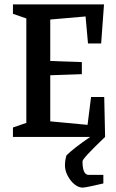

<svg xmlns="http://www.w3.org/2000/svg" viewBox="-20 -624 528 875"><path d="M384 173H451V212Q434 216 400 223.5Q366 231 357 231Q338 231 319.5 216Q301 201 288.5 177Q276 153 276 130Q276 107 283 84Q315 52 391 0H39V-43L100 -64V-540L39 -561V-604H454L441 -426H381L370 -549L209 -535V-346L353 -341V-286L209 -281V-71L379 -55L395 -182H455L459 0Q356 98 356 111Q356 173 384 173Z"/></svg>

Font: Grenze Medium
Style: Regular
Weight: 500
Designer: Renata Polastri
Foundry: Omnibus-Type
Version: Version 1.002; ttfautohint (v1.8)